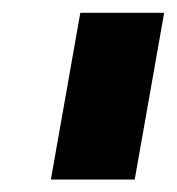

<svg xmlns="http://www.w3.org/2000/svg" viewBox="-20 -695 276 300"><path d="M59.5 -414.5H190.5L236.5 -675H105.5Z"/></svg>

Font: Anybody Expanded
Style: Bold Italic
Weight: 700
Width: 7
Italic angle: -10°
Version: Version 1.113;gftools[0.9.25]